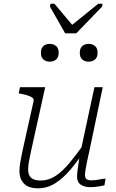

<svg xmlns="http://www.w3.org/2000/svg" viewBox="-20 -1008 629 1037"><path d="M332 -828H392L531 -972L534 -988H511L349 -857H384L274 -988H253L250 -972ZM147 -189Q140 -157 136 -134Q132 -111 132 -92Q132 -73 139 -59.5Q146 -46 161.5 -39.5Q177 -33 200 -33Q241 -33 278 -56.5Q315 -80 352.5 -124.5Q390 -169 433 -230L443 -203Q402 -141 361.5 -93Q321 -45 278 -18Q235 9 185 9Q134 9 109.5 -16.5Q85 -42 85 -83Q85 -104 89.5 -131.5Q94 -159 101 -191L161 -460Q164 -472 156.5 -479Q149 -486 132.5 -491.5Q116 -497 91 -502L81 -504L88 -537H224ZM463 -194Q455 -158 449.5 -132Q444 -106 441.5 -89Q439 -72 439 -63Q439 -47 447.5 -40.5Q456 -34 472 -34Q496 -34 516 -38.5Q536 -43 550 -43L544 -7Q534 -5 521.5 -2.5Q509 0 495 1.5Q481 3 468 3Q437 3 416.5 -10.5Q396 -24 396 -55Q396 -64 398 -81Q400 -98 403.5 -121.5Q407 -145 412 -175L413 -179L490 -537H535ZM249 -675Q269 -675 283 -686.5Q297 -698 297 -723Q297 -748 283 -759.5Q269 -771 249 -771Q228 -771 214.5 -759.5Q201 -748 201 -723Q201 -698 214.5 -686.5Q228 -675 249 -675ZM459 -675Q479 -675 493 -686.5Q507 -698 507 -723Q507 -748 493 -759.5Q479 -771 459 -771Q438 -771 424.5 -759.5Q411 -748 411 -723Q411 -698 424.5 -686.5Q438 -675 459 -675Z"/></svg>

Font: Roboto Serif Thin
Style: Italic
Weight: 250
Italic angle: -10°
Version: Version 1.007